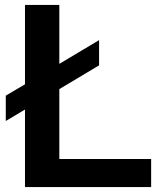

<svg xmlns="http://www.w3.org/2000/svg" viewBox="-20 -760 641 780"><path d="M81.5 0V-315L3.5 -268.5V-371.5L81.5 -417.5V-740H221V-500.5L382.5 -597V-494.5L221 -398V-114H594V0Z"/></svg>

Font: Encode Sans SemiExpanded SemiExpanded SemiBold
Style: Regular
Weight: 600
Width: 6
Designer: Multiple Designers
Foundry: Impallari Type
Version: Version 3.000; ttfautohint (v1.8.3) -l 8 -r 50 -G 200 -x 14 